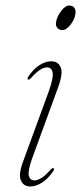

<svg xmlns="http://www.w3.org/2000/svg" viewBox="-20 -667 293 694"><path d="M205.5 -558.5Q192.5 -558.5 186.2 -567.5Q180 -576.5 183 -588.5Q185.5 -606 200.5 -626.5Q215.5 -647 230.5 -647Q243.5 -647 249.2 -638Q255 -629 252.5 -616.5Q250 -597.5 235.2 -578Q220.5 -558.5 205.5 -558.5ZM96 -94Q80 -49 84.2 -32Q88.5 -15 104 -15Q115 -15 128.8 -23Q142.5 -31 162 -53Q169.5 -61 173.5 -59Q177.5 -56.5 173 -49Q154 -21 132 -7Q110 7 89.5 7Q65.5 7 55.8 -14.2Q46 -35.5 62.5 -80.5L156 -336Q174 -386.5 170.2 -405Q166.5 -423.5 150 -423.5Q139.5 -423.5 125.8 -415.2Q112 -407 92.5 -385.5Q85 -377.5 81 -379.5Q77.5 -381.5 82 -389.5Q100.5 -417.5 122.5 -431.5Q144.5 -445.5 165 -445.5Q190 -445.5 199.2 -424Q208.5 -402.5 191 -354Z"/></svg>

Font: Fraunces 72pt Thin
Style: Italic
Weight: 100
Italic angle: -16°
Version: Version 1.000;[b76b70a41]